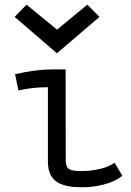

<svg xmlns="http://www.w3.org/2000/svg" viewBox="-20 -791 558 820"><path d="M223.1 -563.5 42.5 -718.8 93.3 -771 223.6 -664.6 353 -771 404.8 -718.8ZM203.6 -494.6H260.3Q260.3 -494.6 260.7 -102.5Q262.2 -74.7 276.9 -67.6Q291.5 -60.5 329.6 -60.5Q367.7 -60.5 406.7 -69.6Q445.8 -78.6 469.2 -96.2L502.4 -40.5Q472.7 -16.1 425.8 -3.7Q378.9 8.8 330.1 8.8Q264.2 8.8 230 -9.8Q184.6 -34.7 184.6 -100.6V-418.5Q117.7 -418.5 58.6 -404.8L44.4 -474.1Q132.8 -494.6 203.6 -494.6Z"/></svg>

Font: Fantasque Sans Mono
Style: Regular
Weight: 400
Monospace: yes
Designer: Jany Belluz
Version: Version 1.8.0 ; ttfautohint (v1.8.2)